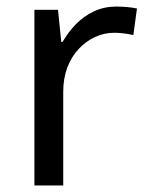

<svg xmlns="http://www.w3.org/2000/svg" viewBox="-20 -566 453 586"><path d="M335 -546Q350 -546 367.5 -544.5Q385 -543 398 -540L387 -459Q374 -462 358.5 -464Q343 -466 329 -466Q298 -466 270 -453Q242 -440 220 -416.5Q198 -393 185.5 -360Q173 -327 173 -286V0H85V-536H157L167 -438H171Q188 -468 212 -492.5Q236 -517 267 -531.5Q298 -546 335 -546Z"/></svg>

Font: lsinhala25
Style: Book
Weight: 400
Designer: Jelle Bosma - Monotype Design Team
Foundry: Monotype Imaging Inc.
Version: Version 2.003